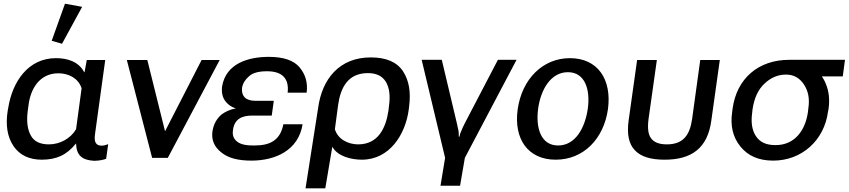

<svg xmlns="http://www.w3.org/2000/svg" viewBox="-20 -855 4597 1040"><path d="M206 10C285 10 341 -15 391 -77H392C394 -12 426 12 489 16C518 16 543 10 555 5L566 -74C556 -70 542 -66 531 -66C517 -66 506 -70 500 -79C493 -88 491 -105 495 -131L550 -530H450L438 -464H436C406 -522 344 -540 283 -540C131 -540 47 -410 25 -273L22 -257C9 -177 20 -113 53 -64C86 -15 138 10 206 10ZM316 -618 425 -818 332 -835 260 -634ZM245 -73C197 -73 164 -89 147 -121C129 -153 123 -197 130 -252L134 -281C144 -373 194 -458 296 -458C351 -458 404 -432 422 -377L392 -155C362 -104 304 -73 245 -73Z M1072 -530 874 -144 778 -530H667L804 0H889L1170 -530Z M1342 15C1472 15 1597 -41 1619 -182H1515C1498 -95 1443 -67 1359 -67C1328 -67 1288 -68 1263 -89C1244 -105 1238 -125 1242 -150C1249 -210 1290 -229 1346 -229H1452L1463 -309H1363C1337 -309 1318 -315 1305 -328C1293 -341 1289 -357 1291 -379C1295 -403 1308 -424 1329 -442C1350 -461 1382 -469 1427 -469C1510 -469 1547 -428 1538 -353H1641C1648 -406 1635 -451 1603 -490C1571 -528 1516 -547 1436 -547C1326 -547 1204 -512 1183 -387C1179 -354 1185 -326 1203 -304C1217 -287 1234 -275 1257 -268C1226 -262 1200 -250 1179 -234C1153 -211 1137 -182 1131 -145C1124 -98 1140 -60 1178 -30C1215 1 1269 15 1342 15Z M1635 165H1742L1780 -60C1809 -7 1885 10 1940 10C2090 10 2176 -126 2194 -261L2196 -278C2206 -356 2196 -418 2163 -469C2129 -520 2071 -544 1988 -544C1819 -544 1724 -428 1703 -269ZM1920 -73C1867 -73 1810 -100 1794 -155L1811 -283C1824 -380 1864 -459 1973 -459C2018 -459 2050 -444 2070 -412C2089 -380 2095 -337 2087 -281L2084 -255C2070 -161 2028 -73 1920 -73Z M2366 151H2472L2498 0L2778 -531H2677L2497 -186C2488 -168 2482 -155 2478 -144C2473 -134 2470 -125 2469 -115H2465C2465 -124 2465 -134 2464 -144C2462 -154 2459 -167 2455 -186L2373 -531H2264L2391 0Z M2990 10C3141 10 3250 -103 3273 -263C3295 -425 3218 -540 3067 -540C2920 -540 2807 -427 2784 -262C2762 -102 2840 10 2990 10ZM3003 -67C2909 -67 2881 -163 2895 -267C2909 -369 2963 -464 3056 -464C3149 -464 3178 -370 3164 -267C3149 -162 3097 -67 3003 -67Z M3580 10C3727 10 3813 -53 3833 -202L3879 -530H3773L3729 -211C3717 -127 3684 -73 3592 -73C3549 -73 3521 -85 3506 -107C3490 -128 3487 -164 3493 -211L3538 -530H3431L3385 -202C3375 -128 3386 -76 3418 -42C3450 -7 3503 10 3580 10Z M4168 15C4324 15 4445 -96 4465 -250L4468 -265C4475 -316 4470 -360 4454 -399C4448 -415 4440 -429 4432 -441H4545L4557 -531H4255C4089 -531 3970 -431 3948 -265L3946 -249C3935 -175 3949 -113 3990 -62C4031 -11 4089 15 4168 15ZM4181 -69C4131 -69 4097 -84 4075 -117C4054 -148 4047 -190 4054 -242L4056 -261C4065 -323 4086 -370 4122 -403C4156 -435 4194 -451 4238 -451C4280 -451 4312 -432 4335 -397C4358 -362 4366 -321 4359 -272L4356 -246C4342 -150 4286 -69 4181 -69Z"/></svg>

Font: Cheyenne Sans Medium
Style: Italic
Weight: 500
Italic angle: -8.13011°
Designer: The Public Sans project authors (U.S. Web Design System), Libre Franklin designed by Pablo Impallari and Rodrigo Fuenzal
Foundry: The Cheyenne Sans Project Authors
Version: Version 2.007